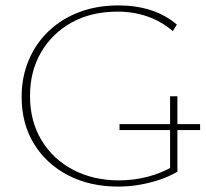

<svg xmlns="http://www.w3.org/2000/svg" viewBox="-20 -684 761 710"><path d="M417 6Q313 6 232.5 -35.5Q152 -77 106 -151.5Q60 -226 60 -326Q60 -399 86 -461Q112 -523 159.5 -568.5Q207 -614 272.5 -639Q338 -664 418 -664Q483 -664 537.5 -646.5Q592 -629 634 -593L619 -569Q577 -605 525.5 -623Q474 -641 415 -641Q317 -641 244.5 -600.5Q172 -560 131.5 -490Q91 -420 91 -329Q91 -236 133.5 -165.5Q176 -95 250.5 -56Q325 -17 420 -17Q475 -17 526.5 -30.5Q578 -44 622 -70L609 -50V-328H636V-49Q605 -31 569 -19Q533 -7 494.5 -0.5Q456 6 417 6ZM422 -203V-225H720V-203Z"/></svg>

Font: Ysabeau Office Thin
Style: Regular
Weight: 250
Designer: Christian Thalmann (Catharsis Fonts)
Version: Version 2.001;gftools[0.9.30]; featfreeze: tnum,lnum,ss02